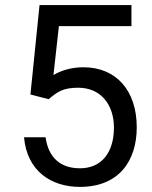

<svg xmlns="http://www.w3.org/2000/svg" viewBox="-20 -731 602 761"><path d="M172.9 -337.9C205.6 -365.2 227.5 -383.3 289.6 -383.3C381.3 -383.3 431.6 -314 431.6 -225.6C431.6 -126 382.3 -64 296.9 -64C220.2 -64 171.9 -105.5 160.6 -187H75.2C86.9 -53.7 182.1 9.8 296.9 9.8C448.7 9.8 522 -90.3 522 -226.6C522 -371.1 441.4 -464.4 310.5 -464.4C257.8 -464.4 217.3 -448.7 191.9 -433.6L213.4 -627.4H501V-710.9H136.7L100.6 -356.4Z"/></svg>

Font: Nahid
Style: Regular
Weight: 400
Foundry: DejaVu fonts team - Redesigned by Saber Rastikerdar
Version: Version 0.3.0